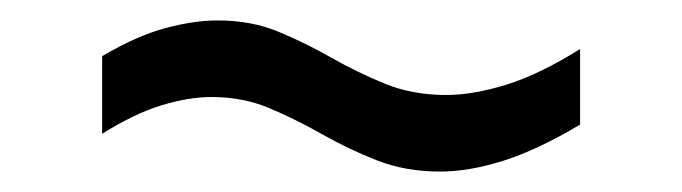

<svg xmlns="http://www.w3.org/2000/svg" viewBox="-20 -432 668 188"><path d="M411 -264Q377 -264 349 -275Q321 -286 295.5 -300.5Q270 -315 244 -326Q218 -337 187 -337Q165 -337 138.5 -329Q112 -321 80 -301V-377Q114 -397 142 -404.5Q170 -412 193 -412Q226 -412 252.5 -401Q279 -390 304.5 -375.5Q330 -361 357 -350Q384 -339 417 -339Q443 -339 475.5 -349Q508 -359 548 -384V-310Q506 -285 472.5 -274.5Q439 -264 411 -264Z"/></svg>

Font: Stick No Bills
Style: Regular
Weight: 400
Version: Version 2.000